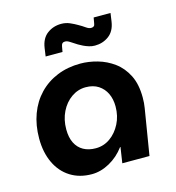

<svg xmlns="http://www.w3.org/2000/svg" viewBox="-110 -827 859 935"><g transform="rotate(-15 319.5 -360.0)"><path d="M239 13Q177 13 131 -16Q85 -45 60 -98Q35 -151 35 -221Q35 -288 55.5 -343.5Q76 -399 114.5 -439Q153 -479 206 -500.5Q259 -522 323 -522Q365 -522 409 -509.5Q453 -497 490.5 -469.5Q528 -442 551 -396.5Q574 -351 574 -284Q574 -269 573 -256.5Q572 -244 570 -232L532 0H395L407 -79H405Q373 -36 328.5 -11.5Q284 13 239 13ZM290 -104Q330 -104 362.5 -127Q395 -150 415 -189Q435 -228 435 -276Q435 -313 421.5 -341.5Q408 -370 382 -387Q356 -404 318 -404Q279 -404 246 -381Q213 -358 193.5 -318.5Q174 -279 174 -230Q174 -189 188 -161Q202 -133 228 -118.5Q254 -104 290 -104ZM415 -588Q400 -588 385.5 -592.5Q371 -597 358.5 -603Q346 -609 336 -615Q318 -626 304 -635.5Q290 -645 279 -645Q270 -645 265.5 -641Q261 -637 259 -627L254 -599H169L175 -641Q182 -688 212.5 -710.5Q243 -733 283 -733Q306 -733 326.5 -724Q347 -715 362 -706Q380 -696 394 -686Q408 -676 419 -676Q428 -676 433 -680Q438 -684 439 -694L444 -722H529L523 -680Q516 -633 485.5 -610.5Q455 -588 415 -588Z"/></g></svg>

Font: MuseoModerno Thin SemiBold
Style: Italic
Weight: 600
Italic angle: -9°
Version: Version 1.003